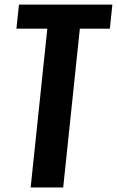

<svg xmlns="http://www.w3.org/2000/svg" viewBox="-20 -830 518 850"><path d="M115.7 0 189.5 -703.1H52.7L64 -809.6H477.5L466.3 -703.1H333.5L259.8 0Z"/></svg>

Font: Oswald
Style: Medium
Weight: 500
Designer: Vernon Adams
Foundry: Vernon Adams
Version: 3.0; ttfautohint (v0.94.23-7a4d-dirty) -l 8 -r 50 -G 150 -x 